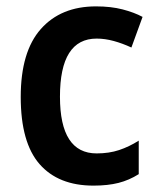

<svg xmlns="http://www.w3.org/2000/svg" viewBox="-20 -572 496 602"><path d="M273 10Q163 10 104 -57.5Q45 -125 45 -268Q45 -410 108 -481Q171 -552 281 -552Q328 -552 364.5 -542.5Q401 -533 427 -519L392 -423Q364 -436 336.5 -443.5Q309 -451 283 -451Q168 -451 168 -269Q168 -91 283 -91Q322 -91 353.5 -101.5Q385 -112 415 -131V-26Q385 -7 351.5 1.5Q318 10 273 10Z"/></svg>

Font: Noto Sans Sinhala SemiCondensed SemiBold
Style: Regular
Weight: 600
Width: 4
Designer: Jelle Bosma - Monotype Design Team
Foundry: Monotype Imaging Inc.
Version: Version 2.006; ttfautohint (v1.8.4.7-5d5b)